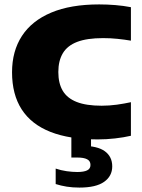

<svg xmlns="http://www.w3.org/2000/svg" viewBox="-20 -623 644 869"><path d="M423 8Q295 8 208.5 -26Q122 -60 78.2 -127.8Q34.5 -195.5 34.5 -296Q34.5 -391.5 79.2 -460.2Q124 -529 211.8 -566Q299.5 -603 429 -603Q465.5 -603 502 -600Q538.5 -597 572.5 -590.5V-439Q543 -444 511.8 -447.2Q480.5 -450.5 446.5 -450.5Q374 -450.5 329.5 -433.5Q285 -416.5 264.5 -382.2Q244 -348 244 -297Q244 -246 264 -212.2Q284 -178.5 327.2 -161.5Q370.5 -144.5 440 -144.5Q474.5 -144.5 508.8 -149.2Q543 -154 572.5 -160.5V-8.5Q540.5 -1 500.8 3.5Q461 8 423 8ZM339.5 226Q308.5 226 282 221.8Q255.5 217.5 232 210V140Q255.5 148 281.5 151.8Q307.5 155.5 330 155.5Q359 155.5 374.2 148.2Q389.5 141 389.5 123.5Q389.5 105.5 374.2 97.8Q359 90 330 90H303V-10H392V62.5L351 37Q421 37 454.5 61.5Q488 86 488 130Q488 174 451.2 200Q414.5 226 339.5 226Z"/></svg>

Font: Encode Sans SC SemiExpanded ExtraBold
Style: Regular
Weight: 800
Width: 6
Designer: Multiple Designers
Foundry: Impallari Type
Version: Version 3.002